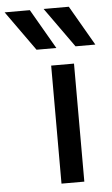

<svg xmlns="http://www.w3.org/2000/svg" viewBox="-172 -850 518 888"><g transform="rotate(-5 86.5 -406.0)"><path d="M77 -548H183V0H77ZM16 -627 -116 -812H1L108 -627ZM182 -812 289 -627H197L65 -812Z"/></g></svg>

Font: Application Medium
Style: Regular
Weight: 500
Designer: Wei Huang
Foundry: Wei Huang
Version: Version 0.012